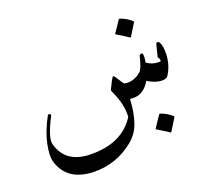

<svg xmlns="http://www.w3.org/2000/svg" viewBox="-135 -754 1262 1155"><g transform="rotate(-20 496.0 -176.5)"><path d="M893 -363Q896 -373 903 -373Q912 -373 916 -365Q929 -343 929 -297Q929 -225 894 -167Q884 -151 870 -148Q823 -139 761 -177Q715 -96 632 -108Q630 -65 623.5 -28.5Q617 8 606 40Q586 101 532 144Q419 233 279 230Q109 226 68 87Q57 47 72 -25Q87 -98 133 -183Q136 -189 142 -189Q148 -189 151 -185Q154 -180 151 -174Q88 -53 101 -11Q137 119 289 124Q496 130 585 -10Q591 -88 546 -184Q540 -194 543 -200Q554 -223 563 -240.5Q572 -258 579 -268Q583 -274 588 -269Q590 -267 596 -259Q602 -251 610 -237Q627 -208 634 -207Q686 -196 738 -238Q757 -254 775 -330Q776 -337 783 -340Q789 -343 794 -340Q804 -333 795 -282Q834 -253 884 -258Q884 -274 879 -279Q873 -285 875 -291ZM732 -581Q734 -584 740 -583Q780 -569 811 -541Q815 -537 812 -533L765 -457Q762 -452 755 -458Q751 -461 734 -472Q717 -483 685 -502Q680 -505 683 -508ZM765 39Q767 36 773 37Q813 51 844 79Q848 83 845 87L798 163Q795 168 788 162Q784 159 767 148Q750 137 718 118Q713 115 716 112Z"/></g></svg>

Font: Amiri
Style: Regular
Weight: 400
Designer: Khaled Hosny
Version: Version 0.114